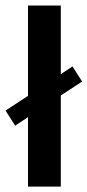

<svg xmlns="http://www.w3.org/2000/svg" viewBox="-35 -687 322 707"><path d="M68.1 0V-255.6L20.8 -224.3L-14.6 -279.9L68.1 -334V-666.7H188.9V-413.9L231.9 -442.4L267.4 -386.8L188.9 -335.4V0Z"/></svg>

Font: Afacad Flux
Style: Bold
Weight: 700
Designer: Kristian Moeller
Foundry: Dicotype
Version: Version 1.100